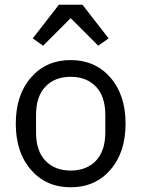

<svg xmlns="http://www.w3.org/2000/svg" viewBox="-20 -783 600 815"><path d="M163 -589 119 -620 230 -763H330L441 -620L397 -589L280 -706ZM448.5 -62Q384 12 280 12Q176 12 111.5 -62Q47 -136 47 -258Q47 -380 111.5 -454Q176 -528 280 -528Q384 -528 448.5 -454Q513 -380 513 -258Q513 -136 448.5 -62ZM427 -221V-295Q427 -374 387 -415.5Q347 -457 280 -457Q213 -457 173 -415.5Q133 -374 133 -295V-221Q133 -142 173 -100.5Q213 -59 280 -59Q347 -59 387 -100.5Q427 -142 427 -221Z"/></svg>

Font: Anuphan
Style: Regular
Weight: 400
Designer: Mike Abbink, Paul van der Laan, Pieter van Rosmalen, Mint Tantisuwanna
Foundry: Bold Monday; Cadson Demak
Version: Version 3.002;hotconv 1.0.109;makeotfexe 2.5.65596